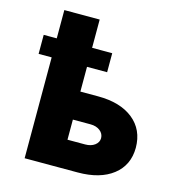

<svg xmlns="http://www.w3.org/2000/svg" viewBox="-113 -871 892 969"><g transform="rotate(15 332.5 -387.0)"><path d="M393.5 -626.4V-527H288.4V-397.7H380.7Q497.5 -397.7 564.6 -343.9Q631.7 -290.1 632.1 -196Q631.7 -104.8 564.6 -52.4Q497.5 0 380.7 0H103.7V-527H35.5V-626.4H103.7V-774.1H288.4V-626.4ZM288.4 -251.4V-146.3H380.7Q410.9 -146.3 430.4 -160.7Q449.9 -175.1 450.3 -197.4Q449.9 -221.2 430.4 -236.3Q410.9 -251.4 380.7 -251.4Z"/></g></svg>

Font: Inter UI Black
Style: Regular
Weight: 900
Designer: Rasmus Andersson
Foundry: rsms
Version: 3.2;8d6f07862